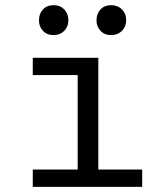

<svg xmlns="http://www.w3.org/2000/svg" viewBox="-20 -724 640 744"><path d="M107 0V-67H281V-433H107V-500H361V-67H531V0ZM131 -645Q131 -671 146.5 -687.5Q162 -704 188 -704Q213 -704 229 -687.5Q245 -671 245 -645Q245 -621 229 -604.5Q213 -588 188 -588Q162 -588 146.5 -604.5Q131 -621 131 -645ZM354 -645Q354 -671 369.5 -687.5Q385 -704 410 -704Q436 -704 452.5 -687.5Q469 -671 469 -645Q469 -621 452.5 -604.5Q436 -588 410 -588Q385 -588 369.5 -604.5Q354 -621 354 -645Z"/></svg>

Font: PT Mono
Style: Regular
Weight: 400
Monospace: yes
Designer: A.Korolkova, I.Chaeva
Foundry: ParaType Ltd
Version: Version 1.001W OFL